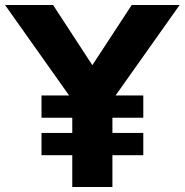

<svg xmlns="http://www.w3.org/2000/svg" viewBox="-29 -751 741 771"><path d="M261.2 -127.9H137.7V-217.3H261.2V-278.3H137.7V-367.7H248.5L-8.8 -731H184.1L341.8 -489.3L500 -731H692.4L435.1 -367.7H546.4V-278.3H422.4V-217.3H546.4V-127.9H422.4V0H261.2Z"/></svg>

Font: Glacial Indifference
Style: Bold
Weight: 700
Designer: Alfredo Marco Pradil
Foundry: Alfredo Marco Pradil
Version: Version 1.312